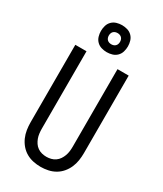

<svg xmlns="http://www.w3.org/2000/svg" viewBox="-241 -1065 981 1159"><g transform="rotate(30 250.0 -485.5)"><path d="M250 8Q224 8 198 2.5Q172 -3 149.5 -16Q127 -29 110 -49Q93 -69 82.5 -93Q72 -117 68 -143Q64 -169 64 -195V-735H142V-195Q142 -179 144 -162.5Q146 -146 151.5 -131Q157 -116 166 -102.5Q175 -89 188.5 -79.5Q202 -70 218 -66Q234 -62 250 -62Q266 -62 282 -66Q298 -70 311.5 -79.5Q325 -89 334 -102.5Q343 -116 348.5 -131Q354 -146 356 -162.5Q358 -179 358 -195V-735H436V-195Q436 -169 432 -143Q428 -117 417.5 -93Q407 -69 390 -49Q373 -29 350.5 -16Q328 -3 302 2.5Q276 8 250 8ZM250 -791Q231 -791 212.5 -796.5Q194 -802 180.5 -815.5Q167 -829 161.5 -847.5Q156 -866 156 -885Q156 -904 161.5 -922.5Q167 -941 180.5 -954.5Q194 -968 212.5 -973.5Q231 -979 250 -979Q269 -979 287.5 -973.5Q306 -968 319.5 -954.5Q333 -941 338.5 -922.5Q344 -904 344 -885Q344 -866 338.5 -847.5Q333 -829 319.5 -815.5Q306 -802 287.5 -796.5Q269 -791 250 -791ZM250 -846Q258 -846 265.5 -848.5Q273 -851 278.5 -856.5Q284 -862 286.5 -869.5Q289 -877 289 -885Q289 -893 286.5 -900.5Q284 -908 278.5 -913.5Q273 -919 265.5 -921.5Q258 -924 250 -924Q242 -924 234.5 -921.5Q227 -919 221.5 -913.5Q216 -908 213.5 -900.5Q211 -893 211 -885Q211 -877 213.5 -869.5Q216 -862 221.5 -856.5Q227 -851 234.5 -848.5Q242 -846 250 -846Z"/></g></svg>

Font: Iosevka NFM
Style: Regular
Weight: 400
Monospace: yes
Designer: Belleve Invis
Foundry: Belleve Invis
Version: Version 29.0.4; ttfautohint (v1.8.4);Nerd Fonts 3.3.0